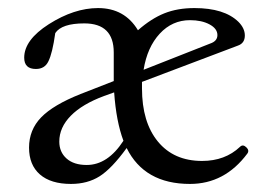

<svg xmlns="http://www.w3.org/2000/svg" viewBox="-20 -445 670 476"><path d="M156 11Q106 11 79 -12.5Q52 -36 52 -79Q52 -123 82 -154Q112 -185 180 -212L262 -244Q262 -252 262 -263V-315Q262 -387 189 -387Q133 -387 117 -363Q110 -313 100 -293Q91 -274 69 -274Q40 -274 40 -302Q40 -346 101 -385Q164 -425 223 -425Q289 -425 322 -370Q355 -399 387.5 -412Q420 -425 462 -425Q536 -425 571 -391Q587 -375 587 -357Q587 -338 570 -332L332 -242Q332 -235 332 -226Q332 -142 371.5 -94Q411 -46 481 -46Q538 -46 575 -81Q582 -88 590.5 -80Q599 -72 593 -64Q537 11 451 11Q338 11 294 -78Q257 -27 227 -8Q197 11 156 11ZM451 -395Q407 -395 376 -361.5Q345 -328 336 -272L501 -337Q519 -343 519 -358Q519 -374 499.5 -384.5Q480 -395 451 -395ZM127 -94Q127 -68 145 -52Q163 -36 195 -36Q247 -36 286 -96Q268 -144 263 -216L238 -207Q184 -187 155.5 -158Q127 -129 127 -94Z"/></svg>

Font: Junicode SmExp
Style: Regular
Weight: 400
Width: 6
Designer: Peter S. Baker
Version: Version 2.205; ttfautohint (v1.8.4)